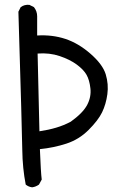

<svg xmlns="http://www.w3.org/2000/svg" viewBox="-20 -800 540 820"><path d="M117.2 0Q101.6 -2 89.8 -11.7Q76.2 -82 75.2 -158.7Q74.2 -235.4 58.6 -750L68.4 -769.5Q84 -781.2 105.5 -779.3L125 -769.5Q138.7 -752 138.7 -730.5V-648.4Q203.1 -652.3 259.3 -633.8Q315.4 -615.2 367.2 -569.8Q418.9 -524.4 431.6 -482.4Q444.3 -440.4 438.5 -397.5Q432.6 -354.5 416 -320.3Q399.4 -286.1 358.4 -245.1Q317.4 -204.1 263.2 -186.5Q209 -168.9 150.4 -163.1Q154.3 -62.5 158.2 -33.2L146.5 -11.7Q132.8 -2 117.2 0ZM282.2 -280.3Q334 -317.4 352.1 -351.6Q370.1 -385.7 366.2 -421.9Q362.3 -458 349.6 -480.5Q336.9 -502.9 307.6 -524.4Q278.3 -545.9 234.9 -560.5Q191.4 -575.2 140.6 -571.3L148.4 -239.3Q187.5 -245.1 220.2 -254.9Q252.9 -264.6 282.2 -280.3Z"/></svg>

Font: JasonHandwriting1
Style: Regular
Weight: 400
Version: Version 1.48.20